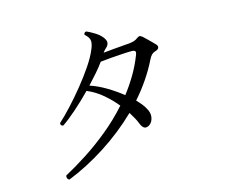

<svg xmlns="http://www.w3.org/2000/svg" viewBox="-103 -871 1205 1019"><g transform="rotate(-15 500.0 -362.0)"><path d="M159 6Q151 3 148 -4.5Q145 -12 148 -19Q204 -49 268.5 -90.5Q333 -132 398.5 -185.5Q464 -239 521 -303Q492 -339 453.5 -372Q415 -405 368 -425Q324 -380 279 -340.5Q234 -301 201 -279Q186 -282 188 -296Q219 -324 257.5 -365.5Q296 -407 334 -454Q372 -501 402.5 -546Q433 -591 448 -627Q461 -656 460 -675Q459 -694 435 -715Q434 -721 438 -725.5Q442 -730 448 -730Q465 -723 489.5 -708Q514 -693 527 -677Q541 -660 541.5 -647Q542 -634 531 -622Q523 -615 518 -609.5Q513 -604 508 -597Q535 -600 564 -602.5Q593 -605 617.5 -607Q642 -609 655 -610Q669 -612 679 -615Q689 -618 698 -625Q709 -633 714.5 -633Q720 -633 730 -625Q737 -619 748 -608Q759 -597 770.5 -586Q782 -575 787 -569Q798 -559 795 -548.5Q792 -538 773 -533Q753 -528 739 -499Q714 -448 681 -399.5Q648 -351 609 -307Q624 -292 635.5 -277.5Q647 -263 654 -249Q667 -226 665 -206Q663 -186 653 -173Q643 -160 630 -157Q608 -150 594 -185Q589 -199 579.5 -216.5Q570 -234 558 -253Q470 -168 366.5 -101.5Q263 -35 159 6ZM561 -350Q595 -394 623 -441.5Q651 -489 671 -541Q677 -556 672.5 -561.5Q668 -567 653 -567Q632 -567 601 -565Q570 -563 538 -560.5Q506 -558 481 -555Q464 -531 440 -503.5Q416 -476 390 -448Q433 -434 477.5 -407.5Q522 -381 561 -350Z"/></g></svg>

Font: Zen Old Mincho
Style: Regular
Weight: 400
Designer: Yoshimichi Ohira
Foundry: Positype
Version: Version 1.001